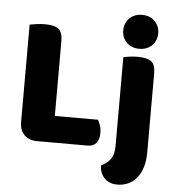

<svg xmlns="http://www.w3.org/2000/svg" viewBox="-60 -766 919 1016"><g transform="rotate(5 400.0 -258.0)"><path d="M158 3Q115 3 90 -22Q65 -47 65 -90V-608Q77 -610 100 -613.5Q123 -617 146 -617Q196 -617 218 -600Q240 -583 240 -534V-138H469Q476 -127 482 -109Q488 -91 488 -70Q488 -33 472 -15Q456 3 428 3ZM744 9Q744 58 732.5 93Q721 128 701.5 150.5Q682 173 656 184Q630 195 601 195Q557 195 532 168.5Q507 142 506 102Q542 84 558 59.5Q574 35 574 -7V-479Q585 -482 605.5 -485Q626 -488 650 -488Q700 -488 722 -471.5Q744 -455 744 -408ZM561 -621Q561 -659 586.5 -685Q612 -711 654 -711Q696 -711 721.5 -685Q747 -659 747 -621Q747 -583 721.5 -557Q696 -531 654 -531Q612 -531 586.5 -557Q561 -583 561 -621Z"/></g></svg>

Font: Baloo Bhaina 2 ExtraBold
Style: Regular
Weight: 800
Designer: Yesha Goshar, Manish Minz, Shuchita Grover and Ek Type
Foundry: Ek Type
Version: Version 1.640;hotconv 1.0.111;makeotfexe 2.5.65597; ttfautoh